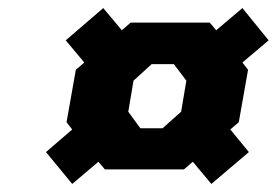

<svg xmlns="http://www.w3.org/2000/svg" viewBox="-20 -540 686 476"><path d="M159 -84 94 -163 159 -219 145 -237 168 -367 189 -385 143 -440 236 -520 282 -465 304 -484H500L516 -465L581 -520L646 -440L581 -385L595 -367L572 -237L551 -219L597 -163L504 -84L458 -139L436 -120H240L224 -139ZM328 -222H383L429 -263L442 -340L411 -381H356L311 -340L298 -263Z"/></svg>

Font: Tomorrow SemiBold
Style: Italic
Weight: 600
Italic angle: -10°
Designer: Tony de Marco, Monica Rizzolli
Foundry: Just in Type
Version: Version 2.002